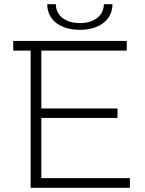

<svg xmlns="http://www.w3.org/2000/svg" viewBox="-20 -895 693 915"><path d="M361 -753Q291 -753 248.5 -785.5Q206 -818 205 -875H246Q247 -833 278.5 -809Q310 -785 361 -785Q411 -785 442.5 -809Q474 -833 475 -875H516Q515 -818 472.5 -785.5Q430 -753 361 -753ZM177 -46H599V0H126V-654H43V-700H584V-654H177V-378H540V-333H177Z"/></svg>

Font: mBank Light
Style: Regular
Weight: 300
Designer: Julieta Ulanovsky
Foundry: Julieta Ulanovsky
Version: Version 7.200;PS 007.200;hotconv 1.0.88;makeotf.lib2.5.64775